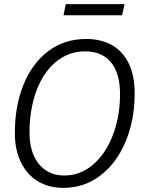

<svg xmlns="http://www.w3.org/2000/svg" viewBox="-20 -899 690 931"><path d="M52 -253Q52 -385 94 -488.5Q136 -592 214 -651Q292 -710 398 -710Q471 -710 524 -679.5Q577 -649 605 -590Q633 -531 633 -446Q633 -318 589.5 -213.5Q546 -109 467.5 -48.5Q389 12 287 12Q215 12 162 -21Q109 -54 80.5 -114Q52 -174 52 -253ZM292 -48Q370 -48 431.5 -101Q493 -154 527.5 -244.5Q562 -335 562 -443Q562 -544 518 -597Q474 -650 393 -650Q312 -650 250.5 -598.5Q189 -547 156 -457Q123 -367 123 -255Q123 -193 143 -146.5Q163 -100 201 -74Q239 -48 292 -48ZM299 -879H584L572 -825H288Z"/></svg>

Font: Azeret Mono Light
Style: Italic
Weight: 300
Italic angle: -12°
Designer: Martin Vácha
Foundry: Displaay
Version: Version 1.000; Glyphs 3.0.3, build 3074